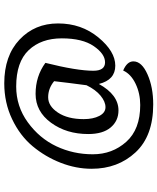

<svg xmlns="http://www.w3.org/2000/svg" viewBox="61 -691 739 901"><g transform="rotate(-90 430.5 -240.5)"><path d="M363 -54Q314 -54 283 -90.5Q252 -127 252 -196Q252 -298 305 -370.5Q358 -443 440.5 -443Q523 -443 586 -397Q549 -249 549 -172Q549 -117 588.5 -117Q628 -117 664.5 -170Q701 -223 701 -320Q701 -417 645.5 -475.5Q590 -534 475 -534Q382 -534 307 -479.5Q232 -425 194.5 -345.5Q157 -266 157 -174.5Q157 -83 215.5 -17.5Q274 48 388 48Q443 48 488.5 26Q534 4 550 -32Q593 -14 593 16Q593 55 532.5 82Q472 109 391 109Q243 109 166 26Q89 -57 89 -180Q89 -253 117 -325Q145 -397 194.5 -456.5Q244 -516 321.5 -553Q399 -590 490 -590Q619 -590 695 -518.5Q771 -447 771 -337.5Q771 -228 705.5 -148.5Q640 -69 573 -69Q506 -69 487 -146Q436 -54 363 -54ZM481 -204Q485 -230 491.5 -285Q498 -340 500 -356Q466 -384 424.5 -384Q383 -384 352.5 -338Q322 -292 322 -217Q322 -173 337 -144Q352 -115 378 -115Q404 -115 432 -138Q460 -161 481 -204Z"/></g></svg>

Font: Overlock
Style: Regular
Weight: 400
Designer: Dario Muhafara
Foundry: Dario Manuel Muhafara
Version: Version 1.001